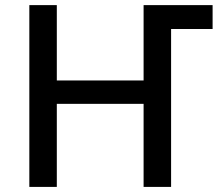

<svg xmlns="http://www.w3.org/2000/svg" viewBox="-20 -734 861 754"><path d="M203.1 0V-326.2H543.9V0H651.9V-620.1H814.9V-713.9H543.9V-418H203.1V-713.9H95.2V0Z"/></svg>

Font: Noto Reveo Sans
Style: Regular
Weight: 500
Designer: Monotype Design Team
Foundry: Monotype Imaging Inc.
Version: Version 2.007